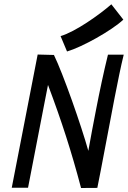

<svg xmlns="http://www.w3.org/2000/svg" viewBox="-20 -894 610 916"><path d="M269 -721.7 299.8 -648.4C370.6 -668.9 512.2 -747.6 568.4 -800.3L511.2 -873.5C453.1 -822.8 339.8 -742.7 269 -721.7ZM366.7 2.9 444.3 2.4C449.2 -23.4 455.1 -51.3 460.4 -79.1C482.4 -191.4 504.9 -315.4 526.4 -425.8C542 -505.4 556.6 -578.1 570.3 -633.3H495.1C474.6 -549.8 455.6 -460.4 438 -369.6C425.3 -304.2 412.6 -237.8 401.4 -174.3C367.7 -295.4 281.2 -542 237.3 -631.8L159.7 -633.8L36.1 1.5H113.8C128.4 -72.8 161.6 -246.1 189.5 -389.2L209 -488.8C273.9 -316.4 320.8 -171.4 366.7 2.9Z"/></svg>

Font: Fantasque Sans Mono
Style: RegItalic
Weight: 400
Italic angle: -11°
Monospace: yes
Designer: Jany Belluz
Version: Version 1.6.3